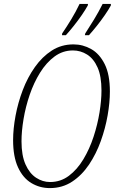

<svg xmlns="http://www.w3.org/2000/svg" viewBox="-20 -951 591 982"><path d="M235 11Q183 11 140 -15Q97 -41 72 -95.5Q47 -150 47 -234Q47 -292 59.5 -359Q72 -426 96.5 -490.5Q121 -555 158.5 -608Q196 -661 245 -692.5Q294 -724 356 -724Q404 -724 446.5 -700Q489 -676 515.5 -623Q542 -570 542 -483Q542 -427 530.5 -361Q519 -295 495.5 -229.5Q472 -164 435.5 -109.5Q399 -55 349 -22Q299 11 235 11ZM236 -20Q290 -20 332.5 -52Q375 -84 406.5 -136.5Q438 -189 458.5 -251.5Q479 -314 489 -376Q499 -438 499 -488Q499 -561 479 -606Q459 -651 425.5 -672Q392 -693 353 -693Q301 -693 259 -662Q217 -631 185 -579.5Q153 -528 132 -466.5Q111 -405 100.5 -342.5Q90 -280 90 -228Q90 -156 110.5 -110Q131 -64 164.5 -42Q198 -20 236 -20ZM416 -780Q437 -812 461 -851.5Q485 -891 505 -931H547V-923Q535 -901 516 -873.5Q497 -846 475.5 -819Q454 -792 435 -771H414ZM298 -780Q320 -812 344 -851.5Q368 -891 387 -931H430L429 -923Q417 -901 398 -873.5Q379 -846 357.5 -819Q336 -792 317 -771H297Z"/></svg>

Font: Noto Serif ExtraCondensed ExtraLight
Style: Italic
Weight: 200
Width: 2
Italic angle: -12°
Designer: Monotype Design Team
Foundry: Monotype Imaging Inc.
Version: Version 2.014; ttfautohint (v1.8.4.7-5d5b)